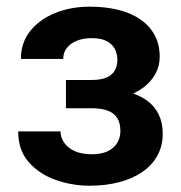

<svg xmlns="http://www.w3.org/2000/svg" viewBox="-20 -558 553 587"><path d="M284.7 -252H181.6V-313.5H260.3Q289.1 -313.5 306.4 -321.3Q323.7 -329.1 331.3 -343.3Q338.9 -357.4 338.9 -376Q338.9 -392.6 331.5 -407.5Q324.2 -422.4 307.1 -431.9Q290 -441.4 259.8 -441.4Q234.9 -441.4 215.3 -433.6Q195.8 -425.8 184.6 -411.6Q173.3 -397.5 173.3 -377.9H43.9Q43.9 -427.7 72.5 -463.4Q101.1 -499 148.9 -518.3Q196.8 -537.6 253.9 -537.6Q303.2 -537.6 342.8 -527.6Q382.3 -517.6 410.2 -498Q438 -478.5 453.1 -450Q468.3 -421.4 468.3 -383.8Q468.3 -356.9 455.6 -333Q442.9 -309.1 418.9 -290.8Q395 -272.5 361.1 -262.2Q327.1 -252 284.7 -252ZM181.6 -287.1H284.7Q332 -287.1 367.9 -278.1Q403.8 -269 428.2 -251.5Q452.6 -233.9 465.1 -208.3Q477.5 -182.6 477.5 -149.4Q477.5 -111.8 461.2 -82.3Q444.8 -52.7 415 -32.2Q385.3 -11.7 344.2 -1Q303.2 9.8 253.9 9.8Q200.7 9.8 150.6 -7.8Q100.6 -25.4 68.1 -62Q35.6 -98.6 35.6 -156.2H165Q165 -137.7 176.3 -121.6Q187.5 -105.5 208.7 -95.9Q230 -86.4 260.3 -86.4Q291 -86.4 310.5 -96.2Q330.1 -106 339.1 -122.3Q348.1 -138.7 348.1 -156.7Q348.1 -181.6 338.6 -197Q329.1 -212.4 309.3 -219.7Q289.6 -227.1 260.3 -227.1H181.6Z"/></svg>

Font: Roboto SemiBold
Style: Regular
Weight: 600
Designer: Christian Robertson
Foundry: Google
Version: Version 3.009; 2024